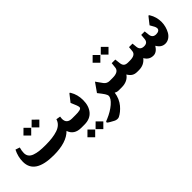

<svg xmlns="http://www.w3.org/2000/svg" viewBox="74 -1484 2636 2636"><g transform="rotate(-45 1392.5 -165.5)"><path d="M462.9 -486.8 538.1 -411.6 613.3 -486.8 538.1 -561.5ZM304.7 -486.8 379.9 -411.6 455.1 -486.8 379.9 -561.5ZM408.7 0C574.2 0 693.8 -37.6 767.1 -113.3C793 -37.6 851.1 0 942.4 0H950.7C959 0 962.9 -22.9 962.9 -69.3V-115.7C962.9 -158.7 959 -180.2 950.7 -180.2H941.9C874 -180.2 839.8 -211.9 839.8 -274.9C839.8 -280.3 841.3 -293.9 844.2 -314.9L782.2 -325.2C767.1 -270 725.1 -230.5 661.1 -209C596.7 -187.5 522.9 -178.7 425.8 -178.7C334.5 -178.7 273.4 -185.1 219.2 -204.6C165 -223.6 137.7 -259.8 137.7 -313C137.7 -339.8 142.6 -371.1 152.8 -406.7L90.3 -427.7C59.1 -365.7 43.5 -302.2 43.5 -236.3C43.5 -78.6 165 0 408.7 0Z M1066.9 151.4 1142.1 226.6 1217.3 151.4 1142.1 76.7ZM908.7 151.4 983.9 226.6 1059.1 151.4 983.9 76.7ZM1228.5 -252.4C1228.5 -322.8 1211.9 -385.3 1178.7 -440.4C1168.5 -457.5 1165 -457 1152.8 -440.9L1078.6 -346.2C1079.6 -342.8 1081.5 -340.3 1082.5 -336.9C1110.4 -274.9 1124.5 -235.8 1124.5 -218.8C1124.5 -202.6 1112.8 -192.4 1090.3 -187C1067.9 -181.6 1044.9 -180.2 1010.3 -180.2H945.8C927.7 -180.2 918.9 -156.7 918.9 -109.4V-75.2C918.9 -24.9 927.7 0 945.8 0H1003.4C1075.7 0 1131.3 -22.9 1170.4 -68.8C1209 -114.3 1228.5 -175.8 1228.5 -252.4Z M1606.9 -17.6C1623 -5.9 1643.6 0 1668.5 0H1680.7C1689 0 1692.9 -22.9 1692.9 -69.3V-109.4C1692.9 -156.7 1689 -180.2 1680.7 -180.2H1670.9C1637.7 -180.2 1610.4 -193.8 1589.4 -221.2C1579.1 -234.9 1565.4 -253.9 1548.8 -277.8C1531.7 -301.8 1522.9 -314 1522 -315.4L1430.2 -185.1C1462.4 -144.5 1485.4 -114.3 1498.5 -93.8C1511.7 -72.8 1518.1 -56.6 1518.1 -44.4C1518.1 -12.7 1494.6 23.4 1448.2 63.5C1401.4 103.5 1344.7 137.2 1278.8 164.6C1276.4 165.5 1256.8 172.9 1254.4 174.3C1250.5 176.3 1239.7 181.6 1239.3 185.1C1238.8 188.5 1237.3 194.8 1243.2 200.7C1249.5 206.5 1260.7 214.4 1277.8 224.1L1331.1 253.4C1355 266.6 1387.7 270.5 1409.7 260.3C1452.1 238.8 1491.7 207 1530.3 161.6C1568.8 116.2 1597.7 52.2 1606.9 -17.6Z M1840.8 -522 1916 -446.8 1991.2 -522 1916 -596.7ZM1682.6 -522 1757.8 -446.8 1833 -522 1757.8 -596.7ZM1678.7 -180.2C1660.6 -180.2 1651.9 -156.7 1651.9 -109.4V-75.2C1651.9 -24.9 1660.6 0 1678.7 0H1729C1800.8 0 1860.8 -27.3 1896 -80.1C1929.7 -23.9 1966.3 0 2028.8 0H2039.1C2047.4 0 2051.3 -22.9 2051.3 -69.3V-115.7C2051.3 -158.7 2047.4 -180.2 2039.1 -180.2H2029.8C1972.7 -180.2 1948.7 -203.1 1942.4 -255.9L1933.6 -332.5H1863.8L1855.5 -254.4C1850.1 -205.1 1806.2 -180.2 1731.4 -180.2Z M2576.2 -180.7C2530.8 -180.7 2505.4 -204.1 2500 -250.5L2492.2 -320.3H2424.3L2418 -247.6C2413.6 -203.1 2389.2 -181.2 2343.8 -181.2C2294.4 -181.2 2267.1 -204.6 2262.2 -251L2255.4 -320.3H2187.5L2180.7 -248.5C2175.8 -203.1 2137.2 -180.2 2064.9 -180.2H2034.2C2016.1 -180.2 2007.3 -156.7 2007.3 -109.4V-75.2C2007.3 -24.9 2016.1 0 2034.2 0H2060.5C2127.4 0 2180.2 -24.9 2219.2 -75.2C2247.1 -24.9 2288.6 0 2343.8 0C2386.2 0 2423.3 -25.9 2456.1 -78.1C2485.4 -25.9 2525.4 0 2576.2 0C2629.4 0 2676.8 -33.7 2704.6 -82.5C2732.4 -131.3 2748.5 -190.9 2748.5 -247.6C2748.5 -313.5 2731.9 -373 2698.7 -426.3C2688.5 -441.9 2684.6 -441.9 2672.9 -426.8L2598.6 -332.5C2604.5 -321.3 2611.3 -309.6 2618.7 -296.4C2626 -283.2 2630.9 -273.9 2634.3 -268.6C2640.1 -257.3 2645.5 -242.2 2645.5 -228.5C2645.5 -196.8 2616.7 -180.7 2576.2 -180.7Z"/></g></svg>

Font: Sahel
Style: Bold
Weight: 700
Foundry: Saber Rastikerdar (saber.rastikerdar@gmail.com)
Version: Version 3.4.0